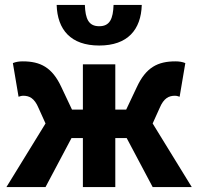

<svg xmlns="http://www.w3.org/2000/svg" viewBox="-20 -756 801 776"><path d="M6 0H164L269 -198H315V0H446V-198H492L597 0H755L597 -257L625 -319C642 -360 663 -369 687 -369C694 -369 700 -367 706 -365L729 -501C717 -506 704 -508 689 -508C618 -508 570 -484 533 -404L490 -313H446V-496H315V-313H271L228 -404C191 -484 143 -508 72 -508C57 -508 44 -506 32 -501L55 -365C61 -367 67 -369 74 -369C98 -369 119 -360 136 -319L164 -257ZM381 -572C496 -572 550 -636 553 -736H439C437 -680 424 -650 381 -650C338 -650 325 -680 323 -736H209C212 -636 266 -572 381 -572Z"/></svg>

Font: Giro Sans Regular
Style: Bold
Weight: 700
Designer: Paul D. Hunt
Foundry: Adobe Systems Incorporated
Version: Version 1.000;PS 1.0;hotconv 1.0.88;makeotf.lib2.5.647800